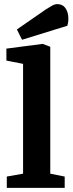

<svg xmlns="http://www.w3.org/2000/svg" viewBox="-20 -912 352 932"><path d="M13 0V-55L92 -69V-602L11 -618V-676L187 -699L224 -685V-69L294 -55V0ZM87 -719 62 -769 205 -868Q218 -876 232 -884Q246 -892 257 -892Q282 -892 295 -876Q308 -860 311 -835.5Q314 -811 307 -787Z"/></svg>

Font: Faustina Light
Style: Bold
Weight: 700
Version: Version 1.200